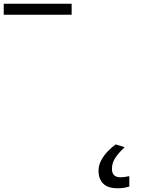

<svg xmlns="http://www.w3.org/2000/svg" viewBox="-202 -789 778 1029"><path d="M-182 -710V-769H182V-710ZM398 116Q398 161 443 161Q460 161 471.5 158.5Q483 156 491 155V211Q477 215 463 217.5Q449 220 429 220Q376 220 351 195Q326 170 326 126Q326 97 340.5 70Q355 43 376.5 21Q398 -1 418 -15L466 0Q432 32 415 58.5Q398 85 398 116Z"/></svg>

Font: Noto Sans Sharada
Style: Regular
Weight: 400
Designer: Monotype Design Team
Foundry: Monotype Imaging Inc.
Version: Version 2.006; ttfautohint (v1.8.4.7-5d5b)